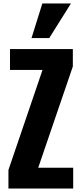

<svg xmlns="http://www.w3.org/2000/svg" viewBox="-20 -1095 473 1115"><path d="M29 0V-108L227 -689H38V-810H403V-709L202 -121H405V0ZM163 -874 226 -1075H392L266 -874Z"/></svg>

Font: Oswald
Style: Bold
Weight: 700
Designer: Vernon Adams
Foundry: Vernon Adams
Version: Version 4.103;gftools[0.9.33.dev8+g029e19f]